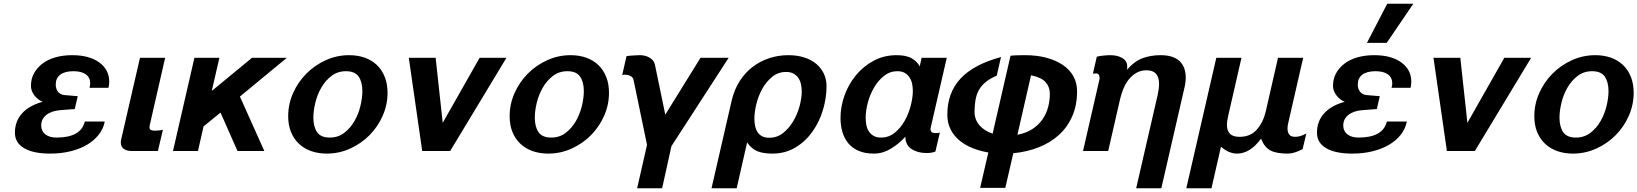

<svg xmlns="http://www.w3.org/2000/svg" viewBox="-20 -810 8784 1030"><path d="M146 -349Q146 -387 162.5 -417Q179 -447 208 -469Q237 -491 277.5 -502.5Q318 -514 367 -514Q459 -514 512.5 -475Q566 -436 566 -372Q566 -364 565 -355.5Q564 -347 562 -339H460Q464 -354 464 -362Q464 -394 440.5 -411Q417 -428 374 -428Q328 -428 303.5 -409.5Q279 -391 279 -357Q279 -333 291.5 -317.5Q304 -302 326 -300L397 -294L381 -225L302 -219Q255 -215 228 -193Q201 -171 201 -137Q201 -107 223 -89.5Q245 -72 283 -72Q414 -72 435 -158H542Q535 -120 510 -88Q485 -56 447 -33.5Q409 -11 358.5 1.5Q308 14 249 14Q159 14 109.5 -15Q60 -44 60 -98Q60 -159 98 -201.5Q136 -244 209 -264Q182 -275 164 -299Q146 -323 146 -349Z M731 -500H866L785 -146Q784 -143 783 -137Q782 -131 782 -127Q782 -116 790 -112.5Q798 -109 810 -109Q822 -109 835 -110.5Q848 -112 854 -114L827 0H685Q660 0 644 -11.5Q628 -23 628 -46Q628 -54 630 -62Z M1116 -322 1332 -500H1519L1267 -292L1398 0H1254L1163 -206L1072 -132L1042 0H908L1023 -500H1157Z M1526 -187Q1526 -251 1552 -310Q1578 -369 1623 -414.5Q1668 -460 1727.5 -487Q1787 -514 1853 -514Q1899 -514 1937 -500.5Q1975 -487 2002 -461Q2029 -435 2044 -397.5Q2059 -360 2059 -312Q2059 -248 2033 -189Q2007 -130 1962.5 -85Q1918 -40 1858.5 -13Q1799 14 1733 14Q1687 14 1649 0.5Q1611 -13 1583.5 -39Q1556 -65 1541 -102Q1526 -139 1526 -187ZM1661 -179Q1661 -130 1681 -101Q1701 -72 1749 -72Q1794 -72 1827 -97.5Q1860 -123 1881.5 -160.5Q1903 -198 1913.5 -241.5Q1924 -285 1924 -321Q1924 -370 1904 -399Q1884 -428 1836 -428Q1791 -428 1758 -402.5Q1725 -377 1703.5 -339.5Q1682 -302 1671.5 -258.5Q1661 -215 1661 -179Z M2395 0H2245L2173 -500H2317L2355 -151L2553 -500H2697Z M2714 -187Q2714 -251 2740 -310Q2766 -369 2811 -414.5Q2856 -460 2915.5 -487Q2975 -514 3041 -514Q3087 -514 3125 -500.5Q3163 -487 3190 -461Q3217 -435 3232 -397.5Q3247 -360 3247 -312Q3247 -248 3221 -189Q3195 -130 3150.5 -85Q3106 -40 3046.5 -13Q2987 14 2921 14Q2875 14 2837 0.5Q2799 -13 2771.5 -39Q2744 -65 2729 -102Q2714 -139 2714 -187ZM2849 -179Q2849 -130 2869 -101Q2889 -72 2937 -72Q2982 -72 3015 -97.5Q3048 -123 3069.5 -160.5Q3091 -198 3101.5 -241.5Q3112 -285 3112 -321Q3112 -370 3092 -399Q3072 -428 3024 -428Q2979 -428 2946 -402.5Q2913 -377 2891.5 -339.5Q2870 -302 2859.5 -258.5Q2849 -215 2849 -179Z M3451 -33 3379 -380Q3374 -406 3337 -409Q3332 -409 3327.5 -409Q3323 -409 3318 -408L3341 -509Q3348 -510 3358 -511Q3368 -512 3378.5 -512.5Q3389 -513 3398.5 -513.5Q3408 -514 3413 -514Q3442 -514 3465 -500.5Q3488 -487 3493 -465L3549 -195L3738 -500H3889L3582 -26L3532 200H3398Z M3905 -270Q3919 -330 3948.5 -375.5Q3978 -421 4018 -451.5Q4058 -482 4107 -498Q4156 -514 4209 -514Q4257 -514 4295.5 -501.5Q4334 -489 4360 -466.5Q4386 -444 4400 -414Q4414 -384 4414 -348Q4414 -285 4395 -221Q4376 -157 4339 -104.5Q4302 -52 4247.5 -19Q4193 14 4123 14Q4075 14 4043.5 1.5Q4012 -11 3988 -46L3932 200H3797ZM4027 -173Q4027 -154 4030.5 -135.5Q4034 -117 4043 -102.5Q4052 -88 4067.5 -79.5Q4083 -71 4107 -71Q4149 -71 4181 -96.5Q4213 -122 4235.5 -160Q4258 -198 4269.5 -241Q4281 -284 4281 -320Q4281 -341 4276.5 -360Q4272 -379 4262 -393Q4252 -407 4236 -415.5Q4220 -424 4197 -424Q4154 -424 4122 -397.5Q4090 -371 4069 -333Q4048 -295 4037.5 -251.5Q4027 -208 4027 -173Z M4624 -178Q4624 -159 4627.5 -140Q4631 -121 4640.5 -106Q4650 -91 4666 -81.5Q4682 -72 4706 -72Q4748 -72 4780 -98Q4812 -124 4833.5 -162.5Q4855 -201 4866 -244.5Q4877 -288 4877 -322Q4877 -342 4873 -361Q4869 -380 4859 -395Q4849 -410 4833.5 -419Q4818 -428 4794 -428Q4754 -428 4722.5 -403Q4691 -378 4669 -340.5Q4647 -303 4635.5 -259.5Q4624 -216 4624 -178ZM4489 -177Q4489 -238 4510.5 -298Q4532 -358 4571.5 -406Q4611 -454 4666.5 -484Q4722 -514 4790 -514Q4843 -514 4872 -496.5Q4901 -479 4914 -454L4924 -500H5059L4973 -126Q4972 -124 4972 -121.5Q4972 -119 4972 -117Q4972 -96 4997 -96H5002Q5015 -96 5022 -99L4998 3Q4978 11 4951 11Q4903 11 4870 -10.5Q4837 -32 4837 -77Q4821 -59 4802 -43Q4783 -27 4762 -14Q4741 -1 4717.5 6.5Q4694 14 4668 14Q4621 14 4587 -0.5Q4553 -15 4531.5 -40.5Q4510 -66 4499.5 -101Q4489 -136 4489 -177Z M5282 8Q5240 1 5200 -14.5Q5160 -30 5129.5 -54.5Q5099 -79 5080.5 -114Q5062 -149 5062 -196Q5062 -311 5132 -387.5Q5202 -464 5350 -504L5327 -404Q5291 -389 5267.5 -369.5Q5244 -350 5231 -326Q5218 -302 5213 -273Q5208 -244 5208 -210Q5208 -169 5234 -138.5Q5260 -108 5305 -93L5401 -511Q5416 -513 5439.5 -513.5Q5463 -514 5478 -514Q5543 -514 5594.5 -500Q5646 -486 5682.5 -461Q5719 -436 5738.5 -400.5Q5758 -365 5758 -321Q5758 -245 5732 -186Q5706 -127 5660 -85.5Q5614 -44 5551.5 -19.5Q5489 5 5416 12L5373 198H5238ZM5438 -87Q5485 -96 5518 -117.5Q5551 -139 5572 -169Q5593 -199 5602.5 -234.5Q5612 -270 5612 -307Q5612 -344 5589 -369.5Q5566 -395 5511 -406Z M5879 -388Q5879 -404 5874 -410Q5869 -416 5863 -416H5861Q5859 -416 5853.5 -416Q5848 -416 5843 -415L5864 -506Q5871 -508 5881 -509.5Q5891 -511 5901 -512Q5911 -513 5920.5 -513.5Q5930 -514 5936 -514Q5975 -514 6001 -498.5Q6027 -483 6027 -454Q6027 -453 6027 -447Q6027 -441 6025 -435Q6066 -482 6110 -498Q6154 -514 6206 -514Q6274 -514 6307.5 -482.5Q6341 -451 6341 -394Q6341 -367 6334 -339L6210 200H6075L6190 -299Q6198 -336 6198 -359Q6198 -433 6131 -433Q6100 -433 6076 -419Q6052 -405 6034.5 -382.5Q6017 -360 6006 -332.5Q5995 -305 5989 -279L5925 0H5790Z M6505 -500H6640L6569 -190Q6566 -176 6564 -163.5Q6562 -151 6562 -140Q6562 -109 6578 -92.5Q6594 -76 6630 -76Q6688 -76 6722 -114.5Q6756 -153 6770 -211L6836 -500H6971L6891 -151Q6887 -136 6887 -121Q6887 -101 6896 -88.5Q6905 -76 6928 -76Q6944 -76 6959 -81Q6974 -86 6988 -94L6968 -10Q6947 1 6927 7.5Q6907 14 6888 14Q6827 14 6795 -3Q6763 -20 6745 -66Q6686 14 6616 14Q6572 14 6530 -23L6479 200H6344Z M7131 -349Q7131 -387 7147.5 -417Q7164 -447 7193 -469Q7222 -491 7262.5 -502.5Q7303 -514 7352 -514Q7444 -514 7497.5 -475Q7551 -436 7551 -372Q7551 -364 7550 -355.5Q7549 -347 7547 -339H7445Q7449 -354 7449 -362Q7449 -394 7425.5 -411Q7402 -428 7359 -428Q7313 -428 7288.5 -409.5Q7264 -391 7264 -357Q7264 -333 7276.5 -317.5Q7289 -302 7311 -300L7382 -294L7366 -225L7287 -219Q7240 -215 7213 -193Q7186 -171 7186 -137Q7186 -107 7208 -89.5Q7230 -72 7268 -72Q7399 -72 7420 -158H7527Q7520 -120 7495 -88Q7470 -56 7432 -33.5Q7394 -11 7343.5 1.5Q7293 14 7234 14Q7144 14 7094.5 -15Q7045 -44 7045 -98Q7045 -159 7083 -201.5Q7121 -244 7194 -264Q7167 -275 7149 -299Q7131 -323 7131 -349ZM7419 -580H7313L7422 -790H7562Z M7892 0H7742L7670 -500H7814L7852 -151L8050 -500H8194Z M8211 -187Q8211 -251 8237 -310Q8263 -369 8308 -414.5Q8353 -460 8412.5 -487Q8472 -514 8538 -514Q8584 -514 8622 -500.5Q8660 -487 8687 -461Q8714 -435 8729 -397.5Q8744 -360 8744 -312Q8744 -248 8718 -189Q8692 -130 8647.5 -85Q8603 -40 8543.5 -13Q8484 14 8418 14Q8372 14 8334 0.5Q8296 -13 8268.5 -39Q8241 -65 8226 -102Q8211 -139 8211 -187ZM8346 -179Q8346 -130 8366 -101Q8386 -72 8434 -72Q8479 -72 8512 -97.5Q8545 -123 8566.5 -160.5Q8588 -198 8598.5 -241.5Q8609 -285 8609 -321Q8609 -370 8589 -399Q8569 -428 8521 -428Q8476 -428 8443 -402.5Q8410 -377 8388.5 -339.5Q8367 -302 8356.5 -258.5Q8346 -215 8346 -179Z"/></svg>

Font: Perun
Style: Bold Italic
Weight: 700
Italic angle: -12°
Foundry: Copyright (c) Stefan Peev, Context Ltd, 2016
Version: Version 1.027